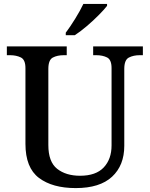

<svg xmlns="http://www.w3.org/2000/svg" viewBox="-20 -951 765 981"><path d="M367 10Q248 10 179 -42Q110 -94 110 -216V-603Q110 -646 86.5 -657.5Q63 -669 31 -669H15V-714H321V-669H306Q273 -669 250 -657Q227 -645 227 -599V-210Q227 -124 272 -88.5Q317 -53 389 -53Q470 -53 510 -95.5Q550 -138 550 -208V-603Q550 -646 527 -657.5Q504 -669 472 -669H456V-714H710V-669H694Q662 -669 638.5 -657Q615 -645 615 -599V-206Q615 -106 552.5 -48Q490 10 367 10ZM316 -784Q338 -813 364 -855Q390 -897 406 -931H527V-921Q514 -904 485.5 -875Q457 -846 423.5 -817.5Q390 -789 362 -771H316Z"/></svg>

Font: Noto Serif Sinhala Medium
Style: Regular
Weight: 500
Designer: Jelle Bosma - Monotype Design Team
Foundry: Monotype Imaging Inc.
Version: Version 2.007; ttfautohint (v1.8.4.7-5d5b)